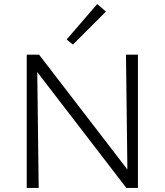

<svg xmlns="http://www.w3.org/2000/svg" viewBox="-20 -928 813 948"><path d="M340 -708 309 -733 460 -908 503 -871ZM661 -658V0H604L164 -572L171 0H112V-658H173L609 -91L602 -658Z"/></svg>

Font: Ysabeau Infant Semilight
Style: Regular
Weight: 300
Designer: Christian Thalmann (Catharsis Fonts)
Version: Version 0.003